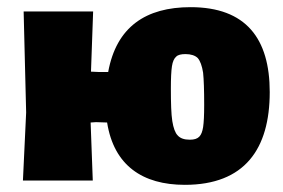

<svg xmlns="http://www.w3.org/2000/svg" viewBox="-20 -504 789 536"><path d="M512 -484C387 -484 305 -429 282 -303H256L234 -304L240 -472H46L53 -190L44 0H239L233 -162L248 -163L279 -162C298 -42 378 12 496 12C663 12 733 -88 733 -247C733 -396 667 -484 512 -484ZM510 -114C494 -114 483 -118 476 -126C469 -133 464 -147 461 -166C458 -185 457 -216 457 -257C457 -285 458 -306 460 -319C462 -332 466 -341 472 -346C477 -351 486 -353 498 -353C513 -353 525 -349 532 -342C539 -334 544 -320 547 -301C549 -282 550 -252 550 -211C550 -183 549 -162 547 -149C543 -125 535 -114 510 -114Z"/></svg>

Font: Luna Sans Black
Style: Regular
Weight: 900
Designer: Juan Pablo del Peral
Foundry: Huerta Tipografica
Version: Version 2.001; ttfautohint (v1.5)